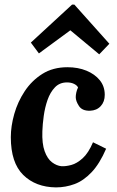

<svg xmlns="http://www.w3.org/2000/svg" viewBox="-20 -803 507 834"><path d="M273 -511Q319 -511 355.5 -496Q392 -481 413.5 -454.5Q435 -428 435 -391Q435 -361 417.5 -342Q400 -323 371 -322Q337 -321 323 -342.5Q309 -364 309 -381Q309 -390 311.5 -401.5Q314 -413 319 -423Q315 -432 302 -438.5Q289 -445 271 -445Q239 -445 218.5 -423.5Q198 -402 186.5 -369Q175 -336 170 -299.5Q165 -263 164 -233Q162 -179 174 -146Q186 -113 206 -98Q226 -83 247 -81Q266 -80 290 -86.5Q314 -93 339 -115.5Q364 -138 384 -185L441 -157Q413 -92 378 -55Q343 -18 304 -3.5Q265 11 223 11Q135 10 81 -43Q27 -96 27 -207Q27 -255 42 -308Q57 -361 87.5 -407Q118 -453 164 -482Q210 -511 273 -511ZM411 -567 286 -671H285L149 -571L114 -618L293 -783H303L455 -613Z"/></svg>

Font: Lora
Style: Bold Italic
Weight: 700
Italic angle: -3°
Designer: Olga Karpushina, Alexei Vanyashin (Cyrillic)
Foundry: Cyreal
Version: Version 3.004